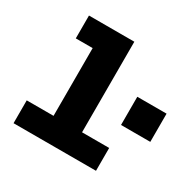

<svg xmlns="http://www.w3.org/2000/svg" viewBox="-160 -912 1099 1085"><g transform="rotate(30 389.5 -370.0)"><path d="M232 0V-740H418V0ZM57 0V-149H595V0ZM122 -591V-740H325V-591ZM588 -295V-479H779V-295Z"/></g></svg>

Font: Azeret Mono ExtraBold
Style: Regular
Weight: 800
Designer: Martin Vácha
Foundry: Displaay
Version: Version 1.002